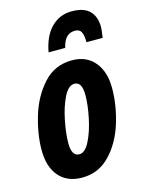

<svg xmlns="http://www.w3.org/2000/svg" viewBox="-120 -860 697 940"><g transform="rotate(-15 228.5 -390.0)"><path d="M20 -171Q20 -251 47 -341Q74 -431 131.5 -494.5Q189 -558 277 -558Q349 -558 390.5 -509Q432 -460 432 -376Q432 -290 404.5 -200.5Q377 -111 319.5 -50.5Q262 10 178 10Q103 10 61.5 -38Q20 -86 20 -171ZM297 -377Q297 -444 259 -444Q228 -444 204.5 -396.5Q181 -349 168 -283.5Q155 -218 155 -170Q155 -104 194 -104Q223 -104 246.5 -150.5Q270 -197 283.5 -262Q297 -327 297 -377ZM337 -790Q399 -790 428 -760.5Q457 -731 457 -679Q457 -663 451 -625H369Q369 -659 360.5 -676.5Q352 -694 329 -694Q303 -694 286.5 -678Q270 -662 261 -625H177Q191 -704 233.5 -747Q276 -790 337 -790Z"/></g></svg>

Font: Noto Sans Display Ex Bold Cond
Style: Italic
Weight: 800
Width: 3
Italic angle: -12°
Designer: Monotype Design team
Foundry: Monotype Imaging Inc.
Version: Version 1.000